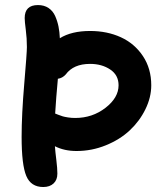

<svg xmlns="http://www.w3.org/2000/svg" viewBox="-20 -731 659 763"><path d="M151.9 12.2Q103 12.2 84.5 -31.7Q65.9 -75.7 65.9 -187Q65.9 -275.4 76.4 -398.4Q86.9 -521.5 86.9 -543.9Q86.9 -578.6 82.5 -612.3Q78.1 -646 78.1 -659.2Q78.1 -710.9 130.9 -710.9Q155.3 -710.9 172.9 -699.2Q190.4 -687.5 199.5 -666.7Q208.5 -646 212.6 -625Q216.8 -604 217.8 -579.1Q264.2 -607.9 337.9 -607.9Q405.8 -607.9 460.2 -583Q514.6 -558.1 547.9 -508.3Q581.1 -458.5 581.1 -392.1Q581.1 -344.2 557.9 -296.9Q534.7 -249.5 495.6 -212.9Q456.5 -176.3 400.6 -153.6Q344.7 -130.9 284.2 -130.9Q235.4 -130.9 198.2 -149.9Q199.7 -128.4 203.9 -95Q208 -61.5 208 -41Q208 -16.1 192.9 -2Q177.7 12.2 151.9 12.2ZM241.2 -435.1Q228 -420.4 210 -418Q202.6 -338.4 199.2 -279.8Q201.7 -278.8 212.2 -274.7Q222.7 -270.5 229.5 -268.6Q236.3 -266.6 250 -264.4Q263.7 -262.2 278.8 -262.2Q347.2 -262.2 399.2 -302.5Q451.2 -342.8 451.2 -392.1Q451.2 -432.6 418 -454.8Q384.8 -477.1 337.9 -477.1Q272 -477.1 241.2 -435.1Z"/></svg>

Font: Shantell Sans Irregular
Style: Regular
Weight: 600
Designer: Stephen Nixon, Anya Danilova, Shantell Martin
Foundry: Arrow Type
Version: Version 1.006;[9816181b4]